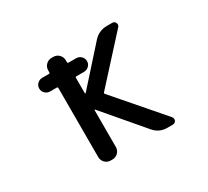

<svg xmlns="http://www.w3.org/2000/svg" viewBox="-144 -983 1288 1190"><g transform="rotate(-30 500.0 -388.0)"><path d="M742.2 -20.5Q684.6 -20.5 647.5 -64.5L411.1 -341.8Q410.2 -343.8 408.2 -343.3Q406.2 -342.8 406.2 -340.8V-78.1Q406.2 -53.7 389.6 -37.1Q373 -20.5 348.6 -20.5H337.9Q313.5 -20.5 296.9 -37.1Q280.3 -53.7 280.3 -78.1V-571.3Q280.3 -579.1 272.5 -579.1H225.6Q205.1 -579.1 190.4 -593.3Q175.8 -607.4 175.8 -627.9Q175.8 -648.4 190.4 -662.6Q205.1 -676.8 225.6 -676.8H272.5Q280.3 -676.8 280.3 -684.6V-697.3Q280.3 -721.7 296.9 -738.3Q313.5 -754.9 337.9 -754.9H348.6Q373 -754.9 389.6 -738.3Q406.2 -721.7 406.2 -697.3V-684.6Q406.2 -676.8 414.1 -676.8H467.8Q488.3 -676.8 502.9 -662.6Q517.6 -648.4 517.6 -627.9Q517.6 -607.4 502.9 -593.3Q488.3 -579.1 467.8 -579.1H414.1Q406.2 -579.1 406.2 -571.3V-461.9Q406.2 -460 408.2 -459.5Q410.2 -459 411.1 -460L637.7 -712.9Q675.8 -754.9 733.4 -754.9H771.5Q788.1 -754.9 794.4 -739.7Q800.8 -724.6 790 -712.9L511.7 -407.2Q506.8 -402.3 511.7 -396.5L799.8 -63.5Q806.6 -55.7 806.6 -46.9Q806.6 -41 804.7 -35.2Q796.9 -20.5 780.3 -20.5Z"/></g></svg>

Font: Rounded Mgen+ 1mn medium
Style: Regular
Weight: 500
Designer: [Source Han Sans]
Ryoko NISHIZUKA  (kana & ideographs); Paul D. Hunt (Latin, Greek & Cyrillic); Wenlong ZHANG  (bopomofo
Version: Version 1.059.20150602